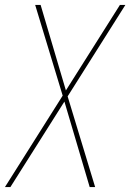

<svg xmlns="http://www.w3.org/2000/svg" viewBox="-44 -540 564 775"><path d="M340 215H318L216 -130L-2 215H-24L209 -154L98 -520H120L222 -175L440 -520H462L229 -151Z"/></svg>

Font: Iosevka Thin
Style: Italic
Weight: 100
Italic angle: -9°
Monospace: yes
Designer: Belleve Invis
Foundry: Belleve Invis
Version: Version 32.5.0; ttfautohint (v1.8.4)